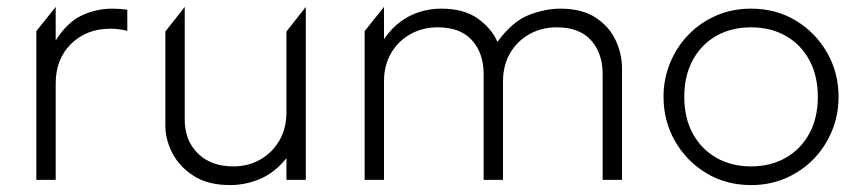

<svg xmlns="http://www.w3.org/2000/svg" viewBox="-20 -520 2484 555"><path d="M85 0V-430L141 -500V-403Q174 -455.5 216 -475.2Q258 -495 305 -495Q315 -495 326 -494.2Q337 -493.5 348 -492V-431Q335.5 -434 323.2 -435.5Q311 -437 299 -437Q230 -437 185.5 -393.2Q141 -349.5 141 -279V0Z M645 15Q582 15 540.5 -11.2Q499 -37.5 478.5 -77Q458 -116.5 458 -157V-429L514 -500V-174Q514 -114 552 -76.5Q590 -39 655 -39Q697 -39 731.8 -58.5Q766.5 -78 787.2 -113.2Q808 -148.5 808 -195V-429L864 -500V0H808V-63Q774.5 -21 732.2 -3Q690 15 645 15Z M1034 0V-430L1090 -500V-407Q1112 -439 1138.8 -458.2Q1165.5 -477.5 1195 -486.2Q1224.5 -495 1255 -495Q1320.5 -495 1360.2 -467Q1400 -439 1418 -399Q1461.5 -458.5 1509 -476.8Q1556.5 -495 1599 -495Q1662.5 -495 1702 -469Q1741.5 -443 1759.8 -403.2Q1778 -363.5 1778 -323V0H1722V-306Q1722 -366 1688.5 -403.5Q1655 -441 1589 -441Q1546 -441 1510.8 -421.5Q1475.5 -402 1454.8 -366.8Q1434 -331.5 1434 -285V0H1378V-306Q1378 -366 1344.5 -403.5Q1311 -441 1245 -441Q1202 -441 1166.8 -421.5Q1131.5 -402 1110.8 -366.8Q1090 -331.5 1090 -285V0Z M2151 15Q2078.5 15 2021.2 -19.8Q1964 -54.5 1931 -112.5Q1898 -170.5 1898 -240Q1898 -292 1917 -338.2Q1936 -384.5 1970.2 -419.8Q2004.5 -455 2050.5 -475Q2096.5 -495 2151 -495Q2223.5 -495 2280.8 -460.2Q2338 -425.5 2371 -367.5Q2404 -309.5 2404 -240Q2404 -188 2385 -141.8Q2366 -95.5 2331.8 -60.2Q2297.5 -25 2251.5 -5Q2205.5 15 2151 15ZM2151 -39Q2207.5 -39 2251 -63.8Q2294.5 -88.5 2319.2 -133.5Q2344 -178.5 2344 -240Q2344 -301.5 2319.2 -346.8Q2294.5 -392 2251 -416.5Q2207.5 -441 2151 -441Q2094.5 -441 2051 -416.5Q2007.5 -392 1982.8 -346.8Q1958 -301.5 1958 -240Q1958 -178.5 1982.8 -133.5Q2007.5 -88.5 2051 -63.8Q2094.5 -39 2151 -39Z"/></svg>

Font: Geologica-Sharp
Style: Regular
Weight: 100
Designer: Sindre Bremnes, Frode Helland
Foundry: Monokrom Skriftforlag AS
Version: Version 1.010;gftools[0.9.28]